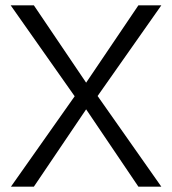

<svg xmlns="http://www.w3.org/2000/svg" viewBox="-20 -700 646 720"><path d="M260 -339 20 -680H107L303 -390L499 -680H585L346 -340L585 0H499L303 -290L107 0H21Z"/></svg>

Font: Teachers[wght]
Style: Regular
Weight: 400
Designer: Alfredo Marco Pradil & Chank Diesel
Version: Version 1.000;Glyphs 3.1.2 (3151)